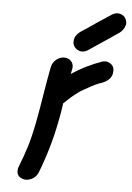

<svg xmlns="http://www.w3.org/2000/svg" viewBox="-55 -811 593 863"><g transform="rotate(5 241.5 -379.5)"><path d="M95 11Q89 11 82 9Q54 1 54 -25Q54 -31 55 -37Q57 -44 60 -51Q82 -108 83 -115L89 -132Q103 -175 118 -250Q130 -314 140 -377Q150 -440 162 -502Q166 -523 182.5 -537Q199 -551 219 -551Q239 -551 251 -537Q260 -527 260 -512Q260 -507 259 -502L254 -480Q319 -523 391 -548Q398 -550 405 -550Q417 -550 430 -541Q444 -530 444 -512Q444 -506 443 -499Q437 -468 398 -453L383 -448Q354 -436 305 -407L298 -402Q266 -379 237 -350L232 -346Q227 -306 217 -258Q194 -140 149 -25Q140 -5 120 5Q107 11 95 11ZM418 -657 415 -655H414Q406 -649 397 -644Q395 -643 395 -642Q392 -640 390 -639Q355 -615 320 -592Q308 -585 296 -585Q289 -585 283 -587Q264 -594 257 -610Q254 -618 254 -625Q254 -630 255 -635Q256 -641 259 -648Q269 -666 288 -677Q302 -686 317 -696Q320 -699 324 -701L342 -713L347 -717Q381 -740 417 -763Q429 -770 441 -770Q447 -770 454 -768Q473 -762 479 -745Q483 -737 483 -728Q483 -725 482 -721Q480 -715 477 -708Q467 -689 449 -679Q434 -669 420 -659Z"/></g></svg>

Font: Bad Comic
Style: Italic
Weight: 400
Italic angle: -11°
Designer: GGBotNet
Foundry: GGBotNet
Version: 0.95